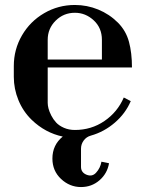

<svg xmlns="http://www.w3.org/2000/svg" viewBox="-20 -548 588 780"><path d="M309.1 211.9Q263.2 211.9 228 179Q192.9 146 192.9 96.2Q192.9 41 234.9 6.8Q163.6 -8.3 108.9 -61Q73.7 -95.2 54.9 -141.1Q36.1 -187 36.1 -235.8V-279.8Q36.1 -347.2 69.3 -404.3Q102.5 -461.4 159.7 -494.6Q216.8 -527.8 284.2 -527.8Q333.5 -527.8 378.9 -509.3Q424.3 -490.7 459 -456.1Q491.7 -423.3 503.9 -378.2Q516.1 -333 516.1 -273.9H173.8V-129.9Q173.8 -120.1 177 -107.4Q180.2 -94.7 188.2 -78.9Q196.3 -63 208 -50.3Q219.7 -37.6 239.7 -28.8Q259.8 -20 284.2 -20Q351.1 -20 404.3 -56.4Q457.5 -92.8 482.9 -151.9L511.2 -137.2Q489.7 -86.9 446.3 -49.6Q402.8 -12.2 349.1 2.9Q331.1 7.8 320.1 22.7Q309.1 37.6 309.1 56.2V129.9Q309.1 152.8 331.8 161.9Q354.5 170.9 370.1 153.8Q387.7 134.8 392.1 108.9L422.9 115.2Q416 156.7 384.3 184.3Q352.5 211.9 309.1 211.9ZM173.8 -306.2H394V-386.2Q394 -434.6 360.8 -465.3Q327.6 -496.1 284.2 -496.1Q238.3 -496.1 206.1 -464.1Q173.8 -432.1 173.8 -386.2Z"/></svg>

Font: Fin Serif Display
Style: Italic
Weight: 400
Designer: J. Blake Harris
Version: Version 1.006;FEAKit 1.0